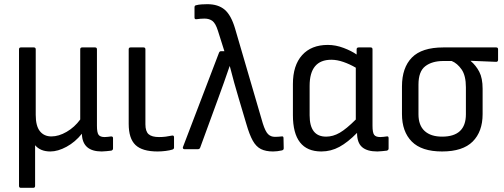

<svg xmlns="http://www.w3.org/2000/svg" viewBox="-20 -714 2411 919"><path d="M80 185Q71 185 71 176V-478Q71 -487 80 -487H142Q151 -487 151 -478V-164Q151 -111 171 -86Q191 -61 226 -61Q261 -61 299 -83Q337 -105 364 -142V-478Q364 -487 373 -487H435Q444 -487 444 -478V-112Q444 -79 452 -68.5Q460 -58 481 -58Q488 -58 496 -59Q504 -60 512 -61Q521 -61 521 -53V-3Q521 4 513 7Q503 8 490 9.5Q477 11 467 11Q375 11 372 -72V-74Q340 -34 298.5 -11.5Q257 11 221 11Q173 11 148 -19V176Q148 185 139 185Z M734 11Q661 11 628.5 -20Q596 -51 596 -121V-478Q596 -487 605 -487H667Q676 -487 676 -478V-119Q676 -85 691.5 -71.5Q707 -58 741 -58Q759 -58 773.5 -60Q788 -62 803 -65Q813 -67 813 -57V-7Q813 -1 805 2Q792 6 772.5 8.5Q753 11 734 11Z M1287 11Q1252 11 1229 -0.5Q1206 -12 1190 -40.5Q1174 -69 1159 -121L1123 -242Q1111 -281 1101 -318Q1091 -355 1080 -397H1079Q1065 -355 1051.5 -318Q1038 -281 1024 -242L938 -7Q935 0 928 0H862Q858 0 856 -3.5Q854 -7 856 -11L1028 -461Q1031 -469 1038 -469H1054L1023 -567Q1012 -602 997 -613.5Q982 -625 959 -625Q940 -625 920 -622Q911 -621 911 -630V-679Q911 -688 919 -689Q930 -692 944.5 -693Q959 -694 972 -694Q1024 -694 1055 -668Q1086 -642 1105 -578L1238 -123Q1250 -85 1263 -72Q1276 -59 1296 -59Q1304 -59 1311.5 -59.5Q1319 -60 1328 -61Q1337 -63 1337 -53L1338 -4Q1338 4 1329 6Q1307 11 1287 11Z M1518 11Q1382 11 1382 -163V-312Q1382 -401 1426 -450Q1470 -499 1549 -499Q1587 -499 1625 -484.5Q1663 -470 1687 -453V-478Q1687 -487 1697 -487H1754Q1763 -487 1763 -478V-112Q1763 -79 1771 -68.5Q1779 -58 1800 -58Q1807 -58 1815.5 -59Q1824 -60 1831 -61Q1840 -63 1840 -53V-3Q1840 4 1832 7Q1822 8 1809 9.5Q1796 11 1786 11Q1737 11 1713 -10Q1689 -31 1689 -78Q1645 -33 1604.5 -11Q1564 11 1518 11ZM1462 -162Q1462 -60 1541 -60Q1574 -60 1606 -78.5Q1638 -97 1683 -142V-390Q1654 -407 1623.5 -417.5Q1593 -428 1566 -428Q1462 -428 1462 -303Z M2096 11Q1998 11 1951 -36.5Q1904 -84 1904 -168V-300Q1904 -390 1951.5 -438.5Q1999 -487 2102 -487H2355Q2364 -487 2364 -478V-428Q2364 -418 2355 -418L2233 -423V-422Q2258 -401 2274 -370.5Q2290 -340 2290 -289V-168Q2290 -84 2242.5 -36.5Q2195 11 2096 11ZM2096 -60Q2210 -60 2210 -167V-296Q2210 -352 2189.5 -381.5Q2169 -411 2142 -422H2102Q2048 -422 2015.5 -397Q1983 -372 1983 -309V-167Q1983 -114 2012.5 -87Q2042 -60 2096 -60Z"/></svg>

Font: Sofia Sans Semi Condensed
Style: Regular
Weight: 400
Designer: Botio Nikoltchev, Ani Petrova
Foundry: lettersoup
Version: Version 4.100; ttfautohint (v1.8.4.7-5d5b)